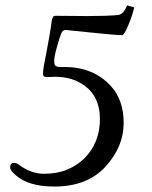

<svg xmlns="http://www.w3.org/2000/svg" viewBox="-20 -444 557 705"><path d="M185.1 -386 302 -385Q371.8 -385 413.1 -388.9Q428.5 -390.4 439 -408.4Q441.9 -413.6 444.3 -418.6Q446.8 -423.6 447 -424.1L472.9 -417Q467.5 -391.4 451.9 -353.1Q436.3 -314.9 428 -314.9Q404.5 -314.9 314.3 -324.5Q224.1 -334 220.7 -334Q209.7 -334 204.1 -319.7Q198.5 -305.4 188.7 -270.5Q179 -235.6 179 -221.2Q179 -206.8 183.8 -202.4Q188.7 -198 201.9 -198H216.1Q324.7 -198 388.4 -126.5Q434.1 -75.4 434.1 7.1Q434.1 94.2 368.7 166.5Q301.3 241 179.9 241Q85.4 241 38.1 199.7Q17.1 181.6 17.1 170.9Q17.1 154.1 32 154.1Q40.5 154.1 50.3 161.4Q94 194.1 141.8 194.1Q189.7 194.1 226.6 178.8Q263.4 163.6 290 137.2Q346.9 80.1 346.9 -7.1Q346.9 -86.9 293 -127.7Q247.3 -162.1 183.1 -162.1L150.9 -160.9Q137.9 -160.9 137.9 -172.7Q137.9 -184.6 141.2 -203.5Q144.5 -222.4 149.7 -247.3Q154.8 -272.2 160.8 -308Q166.7 -343.8 167.1 -346.2Q167.5 -348.6 168.1 -353.8Q168.7 -358.9 169.1 -361.6Q169.4 -364.3 170 -368Q170.7 -371.8 171.4 -373.5Q174.8 -384.5 178.7 -385.3Q182.6 -386 185.1 -386Z"/></svg>

Font: Linden Hill
Style: Italic
Weight: 400
Italic angle: -5.60001°
Version: Version 1.201